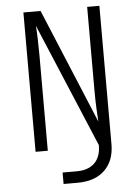

<svg xmlns="http://www.w3.org/2000/svg" viewBox="-60 -776 720 1002"><g transform="rotate(-5 300.0 -275.0)"><path d="M232 180V120H306Q367 120 400 87.5Q433 55 433 -6L160 -655Q162 -632 163.5 -588.5Q165 -545 165 -500V0H101V-730H191L441 -129Q439 -155 437 -200Q435 -245 435 -290V-730H499V-6Q499 81 448 130.5Q397 180 306 180Z"/></g></svg>

Font: JetBrains Mono NL ExtraLight
Style: Regular
Weight: 200
Designer: Philipp Nurullin, Konstantin Bulenkov
Foundry: JetBrains
Version: Version 2.304; ttfautohint (v1.8.4.7-5d5b)